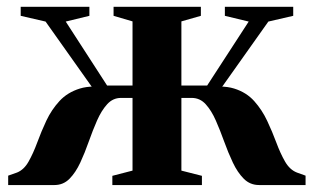

<svg xmlns="http://www.w3.org/2000/svg" viewBox="-20 -532 902 552"><path d="M3.5 0V-27L29 -36Q49 -44 62.2 -67.5Q75.5 -91 87 -122.2Q98.5 -153.5 113.2 -185Q128 -216.5 151 -241.5Q174 -266.5 209.8 -277.5Q245.5 -288.5 299 -278L274 -240L111 -470L39.5 -486.5V-512.5H237V-486.5L169 -470L288 -286H361V-470.5L306.5 -486.5V-512.5H557.5V-486.5L501.5 -470.5V-286H575.5L695 -470L626.5 -486.5V-512.5H823V-486.5L751.5 -470L588.5 -240L563.5 -278Q617.5 -288.5 653 -277.5Q688.5 -266.5 711 -241.2Q733.5 -216 748.2 -184.5Q763 -153 774.5 -122Q786 -91 799.5 -67.5Q813 -44 833.5 -36L858.5 -27V0H725Q699 0 681 -18Q663 -36 649.5 -64.5Q636 -93 624.5 -125Q613 -157 600.5 -185.5Q588 -214 571.5 -232.2Q555 -250.5 531 -250.5H501.5V-41.5L560.5 -26.5V0H303V-26.5L361 -41.5V-250.5H328Q304.5 -250.5 288 -232.2Q271.5 -214 259 -185.5Q246.5 -157 235.2 -125Q224 -93 210.8 -64.5Q197.5 -36 179.8 -18Q162 0 136.5 0Z"/></svg>

Font: Merriweather 120pt
Style: Bold
Weight: 700
Designer: Eben Sorkin
Foundry: Eben Sorkin
Version: Version 2.100